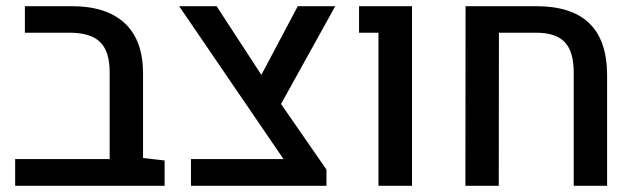

<svg xmlns="http://www.w3.org/2000/svg" viewBox="-20 -598 2046 618"><path d="M28.8 0V-85.9H333L440.4 -89.4L509.8 -81.5V0ZM333 -24.4V-365.7Q333 -432.1 302.5 -462.4Q272 -492.7 204.1 -492.7H60.1V-578.1H210.9Q322.8 -578.1 381.6 -523.2Q440.4 -468.3 440.4 -361.8V-24.4Z M594.7 0V-85.9H892.6L556.6 -578.1H677.2L846.7 -317.9L1030.8 -52.2V0ZM867.7 -232.9 801.3 -319.3 938.5 -578.1H1059.1Z M1198.2 0V-492.7H1135.7V-578.1H1306.2V0Z M1478 0 1478.5 -578.1H1705.6Q1819.8 -578.1 1876.7 -523.2Q1933.6 -468.3 1934.1 -357.4V0H1826.7V-364.7Q1826.7 -431.6 1797.9 -462.2Q1769 -492.7 1706.1 -492.7H1585.9L1585.4 0Z"/></svg>

Font: Heebo Medium
Style: Regular
Weight: 500
Designer: Oded Ezer
Foundry: Ezer Type House
Version: Version 3.100